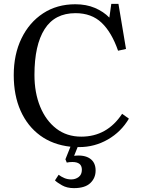

<svg xmlns="http://www.w3.org/2000/svg" viewBox="-20 -746 737 992"><path d="M362 226Q326 226 300.5 211.5Q275 197 264 186L283 157Q296 167 312.5 174Q329 181 348 181Q370 181 386.5 168.5Q403 156 403 131Q403 91 354 91Q338 91 325 94L318 77L344 12Q253 2 187.5 -46Q122 -94 86.5 -173.5Q51 -253 51 -358Q51 -465 91 -547.5Q131 -630 202.5 -677Q274 -724 369 -724Q426 -724 470.5 -705Q515 -686 545 -655L555 -726H592L631 -493L590 -484Q557 -579 505 -628.5Q453 -678 370 -678Q263 -678 210.5 -595.5Q158 -513 158 -359Q158 -267 187.5 -195Q217 -123 271 -81.5Q325 -40 400 -40Q533 -40 611 -158L646 -133Q606 -65 537.5 -25.5Q469 14 389 14H381L363 59Q415 53 444.5 73Q474 93 474 135Q474 174 446.5 200Q419 226 362 226Z"/></svg>

Font: Literata 36pt
Style: Regular
Weight: 400
Designer: Latin by Veronika Burian and Jose Scaglione. Greek by Irene Vlachou. Cyrillic by Vera Evstafieva.
Foundry: TypeTogether
Version: Version 3.002